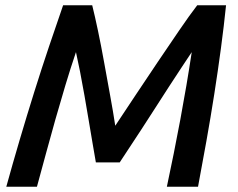

<svg xmlns="http://www.w3.org/2000/svg" viewBox="-20 -713 909 733"><path d="M4 0Q28 -87 55 -178.5Q82 -270 110.5 -361Q139 -452 167.5 -536.5Q196 -621 221 -693H332Q342 -653 354 -596Q366 -539 377.5 -475Q389 -411 400.5 -348.5Q412 -286 420 -233Q456 -287 498 -350.5Q540 -414 583 -477.5Q626 -541 664.5 -597.5Q703 -654 733 -693H843Q835 -615 823.5 -529Q812 -443 798 -353.5Q784 -264 768 -174.5Q752 -85 736 0H617Q644 -126 668.5 -257Q693 -388 712 -514Q696 -490 673.5 -456Q651 -422 625 -382Q599 -342 572.5 -300.5Q546 -259 520.5 -220Q495 -181 473.5 -148.5Q452 -116 437 -93H346Q341 -121 334 -162.5Q327 -204 319 -251.5Q311 -299 302.5 -348Q294 -397 285.5 -440Q277 -483 270 -514Q249 -452 229.5 -387Q210 -322 191.5 -257Q173 -192 155.5 -127Q138 -62 121 0Z"/></svg>

Font: Ubuntu Sans SemiBold
Style: Italic
Weight: 600
Italic angle: -13.5°
Designer: Dalton Maag Ltd
Foundry: Dalton Maag Ltd
Version: Version 1.006